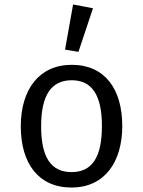

<svg xmlns="http://www.w3.org/2000/svg" viewBox="-20 -828 640 859"><path d="M307 -808 271 -606 331 -596 396 -791ZM301 -538C153 -538 73 -425 73 -263C73 -97 152 11 300 11C447 11 527 -102 527 -264C527 -430 449 -538 301 -538ZM301 -469C391 -469 436 -403 436 -264C436 -123 391 -58 300 -58C209 -58 164 -123 164 -263C164 -403 210 -469 301 -469Z"/></svg>

Font: FiraMono Nerd Font
Style: Regular
Weight: 400
Designer: Carrois Corporate & Edenspiekermann AG
Foundry: Carrois Corporate GbR & Edenspiekermann AG
Version: Version 003.206;Nerd Fonts 3.3.0